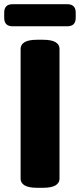

<svg xmlns="http://www.w3.org/2000/svg" viewBox="-49 -891 380 913"><path d="M129 2Q87 2 68 -9.5Q49 -21 49 -41V-659Q49 -679 68 -690.5Q87 -702 129 -702H154Q196 -702 215 -690.5Q234 -679 234 -659V-41Q234 -21 215 -9.5Q196 2 154 2ZM11 -766Q-29 -766 -29 -806V-831Q-29 -871 11 -871H271Q311 -871 311 -831V-806Q311 -766 271 -766Z"/></svg>

Font: Asap Black
Style: Regular
Weight: 900
Designer: Pablo Cosgaya
Foundry: Omnibus-Type
Version: Version 3.001; ttfautohint (v1.8.4.7-5d5b)